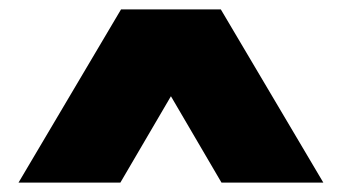

<svg xmlns="http://www.w3.org/2000/svg" viewBox="-20 -760 730 410"><path d="M670.5 -370H453L345 -554.5L237 -370H19.5L238.5 -740H451.5Z"/></svg>

Font: Encode Sans Semi Expanded Black
Style: Regular
Weight: 900
Width: 6
Designer: Multiple Designers
Foundry: Impallari Type
Version: Version 2.000